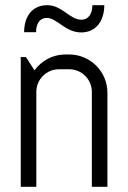

<svg xmlns="http://www.w3.org/2000/svg" viewBox="-20 -720 494 740"><path d="M394 0V-363C394 -444 328 -510 247 -510H232C183 -510 140 -486 113 -449L80 -500H60V0H120V-366C120 -414 159 -453 207 -453H247C295 -453 334 -414 334 -366V0ZM294 -644C248 -644 220 -700 162 -700C102 -700 73 -654 73 -596H119C119 -628 133 -651 160 -651C200 -651 231 -595 293 -595C352 -595 382 -642 382 -700H336C336 -667 321 -644 294 -644Z"/></svg>

Font: Abel
Style: Regular
Weight: 400
Designer: Matthew Desmond
Foundry: Matthew Desmond
Version: Version 1.002